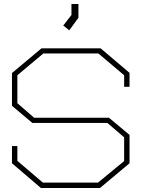

<svg xmlns="http://www.w3.org/2000/svg" viewBox="-20 -942 709 962"><path d="M481 0H185L40 -124V-210H67V-136L195 -27H471L602 -135V-254L518 -326H142L40 -412V-576L188 -700H484L629 -577V-507H602V-565L473 -674H197L67 -565V-425L151 -352H526L629 -266V-124ZM297 -814 338 -867V-922H373V-853L327 -790Z"/></svg>

Font: Turret Road ExtraLight
Style: Regular
Weight: 275
Designer: Noponies
Foundry: Noponies
Version: Version 1.001; ttfautohint (v1.8)